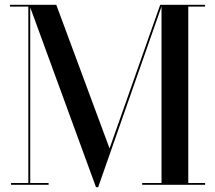

<svg xmlns="http://www.w3.org/2000/svg" viewBox="-20 -770 896 800"><path d="M380 10 102 -750H214.5L436.5 -151.5L647.5 -750H655.5L389 10ZM106 -750V-7.5H182.5V0H26V-7.5H98V-742.5H21.5V-750ZM834.5 -750V-742.5H764.5V-7.5H834.5V0H572.5V-7.5H653V-750Z"/></svg>

Font: BodoniModa_28ptMedium
Style: Regular
Weight: 500
Designer: Owen Earl
Foundry: indestructible type
Version: Version 2.004